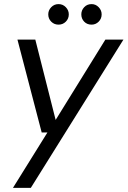

<svg xmlns="http://www.w3.org/2000/svg" viewBox="-20 -695 621 935"><path d="M43 220 211 -50H183L65 -502H152L251 -111L493 -502H581L130 220ZM265 -575Q244 -575 229.5 -589.5Q215 -604 215 -625Q215 -645 229.5 -660Q244 -675 265 -675Q286 -675 300.5 -660Q315 -645 315 -625Q315 -604 300.5 -589.5Q286 -575 265 -575ZM426 -575Q404 -575 390 -589.5Q376 -604 376 -625Q376 -645 390 -660Q404 -675 426 -675Q446 -675 460.5 -660Q475 -645 475 -625Q475 -604 460.5 -589.5Q446 -575 426 -575Z"/></svg>

Font: DM Sans 16pt
Style: Italic
Weight: 400
Italic angle: -10°
Version: Version 4.004;gftools[0.9.30]